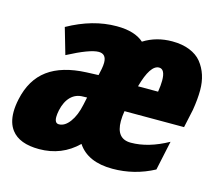

<svg xmlns="http://www.w3.org/2000/svg" viewBox="-107 -663 888 780"><g transform="rotate(15 337.0 -273.0)"><path d="M293.5 -554.7Q369.6 -554.7 407.7 -520.5Q460.4 -553.7 527.3 -553.7Q569.3 -553.7 600.8 -541Q632.3 -528.3 650.4 -505.9Q687.5 -459.5 687.5 -391.1Q687.5 -354 679.7 -306.6L663.1 -229.5H412.6Q408.7 -206.1 408.7 -187Q408.7 -112.3 470.2 -112.3Q543.5 -112.3 625.5 -157.7L599.1 -34.2Q517.6 9.3 425.3 9.3Q321.3 9.3 278.3 -55.7Q211.9 9.3 116.7 9.3Q33.7 9.3 0 -35.2Q-22 -64 -22 -110.4Q-22 -134.8 -15.6 -164.6Q2.9 -251 61.8 -294.2Q120.6 -337.4 222.7 -341.8L272.9 -343.8L278.8 -371.1Q281.7 -386.2 281.7 -397.9Q281.7 -435.1 249.5 -435.1Q212.9 -435.1 121.6 -387.2L89.8 -497.1Q192.9 -554.7 293.5 -554.7ZM528.3 -388.7Q528.3 -437 502.9 -437Q465.8 -437 439.5 -341.3H523.9Q528.3 -368.7 528.3 -388.7ZM234.9 -243.2Q204.1 -243.2 183.3 -222.4Q162.6 -201.7 154.3 -163.6Q150.9 -147 150.9 -135.3Q150.9 -108.9 168.5 -108.9Q193.4 -108.9 214.1 -137Q234.9 -165 244.6 -211.4L251.5 -243.7Q245.6 -243.2 234.9 -243.2Z"/></g></svg>

Font: Open Sans Hebrew Condensed Extra Bold
Style: Italic
Weight: 800
Width: 3
Italic angle: -12°
Foundry: Ascender Corporation, Yanek Iontef
Version: Version 2.001;PS 002.001;hotconv 1.0.70;makeotf.lib2.5.58329